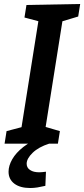

<svg xmlns="http://www.w3.org/2000/svg" viewBox="-20 -722 423 965"><path d="M373 -639 280 -611 296 -630 207 -69 199 -87 281 -63 271 0H3L13 -63L104 -87L86 -69L175 -629L189 -611L103 -634L113 -697L383 -702ZM132 223Q81 223 52 201Q23 179 23 141Q23 111 41.5 78.5Q60 46 97.5 16.5Q135 -13 192 -33L227 0Q174 17 144 46Q114 75 114 101Q114 121 131 132.5Q148 144 178 144Q185 144 193.5 143Q202 142 211 141L208 212Q187 217 168.5 220Q150 223 132 223Z"/></svg>

Font: Bitter Thin SemiBold
Style: Italic
Weight: 600
Italic angle: -9°
Version: Version 2.002